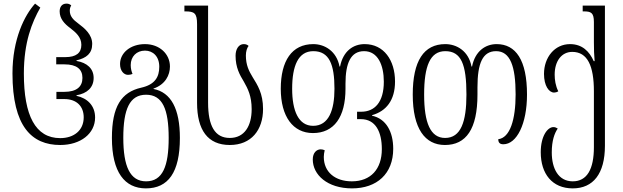

<svg xmlns="http://www.w3.org/2000/svg" viewBox="-20 -791 3444 1062"><path d="M313 11C426 11 506 -52 506 -141C506 -207 463 -248 403 -261V-264C462 -274 498 -307 498 -360C498 -411 462 -444 403 -454V-457C458 -470 490 -495 490 -548C490 -600 448 -635 413 -661C384 -682 366 -702 366 -732C366 -742 368 -751 374 -761C367 -767 360 -771 348 -771C321 -771 310 -751 310 -728C310 -687 337 -659 368 -636C399 -612 430 -586 430 -543C430 -498 401 -475 341 -475H291V-435H337C403 -435 436 -409 436 -360C436 -311 403 -283 336 -283H292V-243H336C405 -243 443 -202 443 -142C443 -69 388 -27 313 -27C176 -27 112 -152 112 -384C112 -558 157 -668 203 -749L174 -771C116 -707 49 -575 49 -385C49 -91 156 11 313 11Z M787 251C910 251 975 163 975 -28C975 -189 926 -280 829 -299V-301C895 -324 920 -376 920 -423C920 -493 862 -547 782 -547C702 -547 644 -499 644 -437C644 -398 666 -377 688 -377C697 -377 706 -379 713 -382C708 -395 703 -410 703 -431C703 -478 735 -511 782 -511C826 -511 861 -479 861 -422C861 -365 837 -323 761 -306C651 -281 599 -202 599 -28C599 162 670 251 787 251ZM788 212C699 212 662 129 662 -29C662 -187 697 -267 788 -267C879 -267 913 -187 913 -28C913 128 880 212 788 212Z M1251 11C1370 11 1435 -72 1435 -188C1435 -275 1404 -321 1377 -365C1357 -398 1340 -431 1340 -484C1340 -506 1346 -526 1355 -537C1349 -543 1341 -547 1328 -547C1301 -547 1283 -520 1283 -483C1283 -417 1306 -377 1329 -339C1351 -300 1372 -260 1372 -187C1372 -94 1332 -28 1251 -28C1169 -28 1131 -94 1131 -223V-760H1000V-728H1004C1055 -728 1070 -719 1070 -657V-222C1070 -72 1129 11 1251 11Z M1927 251C2065 251 2155 170 2155 32C2155 -62 2116 -134 2038 -151V-154C2116 -176 2165 -236 2165 -340C2165 -458 2103 -547 1997 -547C1934 -547 1878 -509 1861 -423H1858C1842 -508 1776 -547 1713 -547C1594 -547 1533 -454 1533 -300C1533 -146 1601 -55 1711 -55C1828 -55 1891 -144 1891 -300V-328C1891 -442 1920 -508 1994 -508C2070 -508 2103 -431 2103 -339C2103 -225 2052 -173 1978 -173H1955V-132H1976C2058 -132 2092 -61 2092 34C2092 144 2031 212 1926 212C1834 212 1771 161 1771 77C1771 65 1773 53 1776 40C1769 37 1762 35 1754 35C1732 35 1710 53 1710 91C1710 176 1791 251 1927 251ZM1712 -95C1631 -95 1596 -178 1596 -300C1596 -426 1629 -508 1713 -508C1801 -508 1830 -435 1830 -300C1830 -183 1799 -95 1712 -95Z M2441 11C2558 11 2621 -77 2621 -268V-308C2621 -442 2650 -508 2724 -508C2802 -508 2832 -425 2832 -269C2832 -129 2801 -29 2736 -21C2736 -3 2744 7 2764 7C2838 7 2895 -105 2895 -268C2895 -459 2833 -547 2727 -547C2666 -547 2608 -509 2591 -423H2588C2572 -509 2506 -547 2443 -547C2324 -547 2263 -454 2263 -268C2263 -79 2331 11 2441 11ZM2442 -28C2361 -28 2326 -111 2326 -268C2326 -426 2359 -508 2443 -508C2531 -508 2560 -435 2560 -268C2560 -117 2529 -28 2442 -28Z M3148 251C3261 251 3326 170 3326 15V-760H3203V-728H3209C3249 -728 3265 -721 3265 -669V-557C3265 -522 3266 -485 3269 -453H3264C3240 -507 3200 -547 3133 -547C3048 -547 2989 -474 2989 -382C2989 -317 3016 -279 3045 -279C3052 -279 3060 -281 3068 -286C3053 -316 3048 -349 3048 -378C3048 -454 3087 -504 3145 -504C3230 -504 3265 -426 3265 -286V23C3265 145 3227 212 3148 212C3069 212 3032 142 3032 52C3032 -13 3047 -54 3065 -80C3057 -85 3050 -88 3041 -88C3009 -88 2971 -39 2971 51C2971 170 3034 251 3148 251Z"/></svg>

Font: Noto Serif Georgian Condensed Light
Style: Regular
Weight: 300
Width: 3
Designer: Monotype Design Team, Akaki Razmadze
Foundry: Google LLC
Version: Version 2.003